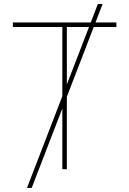

<svg xmlns="http://www.w3.org/2000/svg" viewBox="-20 -839 641 952"><path d="M113.8 92.8 465.3 -819.3H488.8L137.2 92.8ZM43.9 -705.1V-727.5H557.1V-705.1H311.5V0H289.1V-705.1Z"/></svg>

Font: Inter 24pt Thin
Style: Regular
Weight: 250
Designer: Rasmus Andersson
Foundry: rsms
Version: Version 4.001;git-66647c0bb